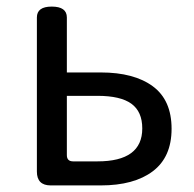

<svg xmlns="http://www.w3.org/2000/svg" viewBox="-20 -563 588 583"><path d="M134 0Q92 0 92 -42V-510Q92 -543 137 -543Q183 -543 183 -510V-343H286Q387 -343 444 -301Q501 -259 501 -172Q501 -86 444 -43Q387 0 286 0ZM183 -92Q183 -73 202 -73H276Q412 -73 412 -173Q412 -224 379 -248Q346 -272 276 -272H183Z"/></svg>

Font: Swei Gothic CJK TC Regular
Style: Regular
Weight: 400
Version: Version 2.129